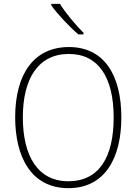

<svg xmlns="http://www.w3.org/2000/svg" viewBox="-20 -970 711 1000"><path d="M292 -950H247V-942C279 -897 341 -831 388 -791H415V-799C374 -840 321 -903 292 -950ZM612 -358C612 -581 521 -725 339 -725C157 -725 59 -585 59 -359C59 -152 143 10 336 10C528 10 612 -149 612 -358ZM99 -359C99 -558 177 -689 339 -689C491 -689 572 -569 572 -358C572 -153 497 -26 336 -26C177 -26 99 -157 99 -359Z"/></svg>

Font: Noto Sans Lao SemiCondensed ExtraLight
Style: Regular
Weight: 200
Width: 4
Designer: Monotype Design Team
Foundry: Monotype Imaging Inc.
Version: Version 2.003